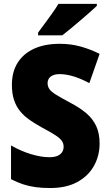

<svg xmlns="http://www.w3.org/2000/svg" viewBox="-20 -947 556 977"><path d="M486.8 -216.8Q486.8 -154.8 458.3 -103.3Q429.7 -51.8 373.8 -21Q317.9 9.8 234.9 9.8Q194.8 9.8 161.9 5.4Q128.9 1 98.6 -8.8Q68.4 -18.6 36.1 -35.2V-207Q85.9 -178.2 137.7 -162.6Q189.5 -147 231.4 -147Q256.3 -147 272.2 -153.8Q288.1 -160.6 295.9 -172.6Q303.7 -184.6 303.7 -200.2Q303.7 -217.3 294.4 -230.5Q285.2 -243.7 261.7 -259Q238.3 -274.4 195.8 -296.9Q160.2 -316.4 131.6 -336.2Q103 -356 82.8 -380.6Q62.5 -405.3 51.5 -438Q40.5 -470.7 40.5 -515.1Q40.5 -581.5 70.1 -628.2Q99.6 -674.8 154.1 -699.5Q208.5 -724.1 283.7 -724.1Q340.8 -724.1 391.1 -710Q441.4 -695.8 486.8 -672.9L434.6 -523.9Q393.1 -546.4 355 -558.1Q316.9 -569.8 284.2 -569.8Q262.7 -569.8 249 -563.7Q235.4 -557.6 228.8 -547.4Q222.2 -537.1 222.2 -523.9Q222.2 -506.3 231.9 -492.9Q241.7 -479.5 266.8 -464.1Q292 -448.7 338.4 -423.8Q386.2 -398.9 419.2 -370.8Q452.1 -342.8 469.5 -305.7Q486.8 -268.6 486.8 -216.8ZM472.7 -927.2V-917Q459 -903.8 437 -884.5Q415 -865.2 390.1 -844Q365.2 -822.8 340.8 -802.5Q316.4 -782.2 296.9 -767.1H173.8V-781.2Q190.4 -803.7 209.2 -829.1Q228 -854.5 246.1 -879.9Q264.2 -905.3 277.3 -927.2Z"/></svg>

Font: Open Sans SemiCondensed ExtraBold
Style: Regular
Weight: 800
Width: 4
Designer: Monotype Design Team
Foundry: Monotype Imaging Inc.
Version: Version 3.000